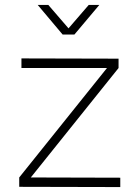

<svg xmlns="http://www.w3.org/2000/svg" viewBox="-20 -758 556 779"><path d="M133 -738 234 -618H282L383 -738H340L258 -643L176 -738ZM67 -521V-482H414L58 -38V0L468 1V-37L105 -38L461 -482V-520Z"/></svg>

Font: Montserrat ExtraLight
Style: Regular
Weight: 250
Designer: Julieta Ulanovsky
Foundry: Julieta Ulanovsky
Version: Version 4.000